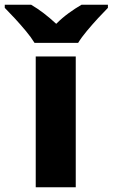

<svg xmlns="http://www.w3.org/2000/svg" viewBox="-77 -786 473 806"><path d="M241 0H73V-549H241ZM68 -606Q54 -629 31.5 -656Q9 -683 -14.5 -708.5Q-38 -734 -57 -753V-766H54Q81 -750 106.5 -730.5Q132 -711 159 -686Q184 -711 211.5 -731Q239 -751 265 -766H376V-753Q358 -735 334.5 -709.5Q311 -684 288 -656.5Q265 -629 251 -606Z"/></svg>

Font: Noto Sans ExtraBold
Style: Regular
Weight: 800
Designer: Monotype Design Team
Foundry: Monotype Imaging Inc.
Version: Version 2.007